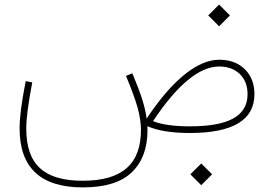

<svg xmlns="http://www.w3.org/2000/svg" viewBox="-20 -586 1206 846"><path d="M866.7 230 914.6 182.1 866.7 134.3 818.8 182.1ZM945.8 -322.8C849.6 -322.8 738.8 -232.9 626 -63.5C619.6 -115.7 600.6 -173.8 563 -263.2L535.2 -251.5C559.1 -194.3 576.2 -147.5 586.4 -111.3C596.2 -75.2 601.1 -42.5 601.1 -13.7C601.1 137.2 518.1 210.4 344.7 210.4C173.3 210.4 95.7 138.7 95.7 -20C95.7 -63.5 104.5 -130.9 122.1 -223.1L93.3 -228.5C74.2 -130.9 66.4 -68.4 66.4 -20C66.4 153.3 159.2 239.7 345.2 239.7C442.4 239.7 514.2 217.8 560.5 173.3C606.9 128.9 629.9 66.9 629.9 -11.7C629.9 -17.6 629.9 -23.4 629.4 -29.8C675.8 -9.8 738.3 0 816.4 0C1006.3 0 1101.1 -57.1 1101.1 -170.9C1101.1 -216.3 1086.9 -253.4 1058.6 -281.2C1029.8 -309.1 992.2 -322.8 945.8 -322.8ZM945.8 -293C983.4 -293 1013.7 -281.7 1036.6 -259.8C1059.6 -237.3 1070.8 -207.5 1070.8 -170.9C1070.8 -75.7 988.8 -29.3 816.9 -29.3C746.1 -29.3 691.9 -37.1 654.3 -52.2C761.2 -212.9 858.4 -293 945.8 -293ZM945.3 -470.2 993.2 -518.1 945.3 -565.9 897.5 -518.1Z"/></svg>

Font: Estedad Thin
Style: Regular
Weight: 100
Designer: Amin Abedi
Version: Version 7.3